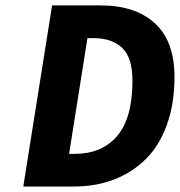

<svg xmlns="http://www.w3.org/2000/svg" viewBox="-20 -680 656 700"><path d="M64.9 0 169.9 -660.2H347.2Q474.1 -660.2 545.2 -594.7Q616.2 -529.3 616.2 -398.9Q616.2 -302.2 588.6 -225.6Q561 -148.9 511.7 -100.1Q462.4 -51.3 396 -25.6Q329.6 0 250 0ZM231.9 -119.1H252.9Q351.6 -119.1 407.2 -184.3Q462.9 -249.5 462.9 -386.2Q462.9 -469.2 425.8 -505.1Q388.7 -541 319.8 -541H298.8Z"/></svg>

Font: Office Code Pro D Bold Italic
Style: Regular
Weight: 700
Italic angle: -9°
Designer: Nathan Rutzky & Paul D. Hunt
Foundry: Adobe Systems Incorporated
Version: Version 1.004;PS 001.004;hotconv 1.0.70;makeotf.lib2.5.58329